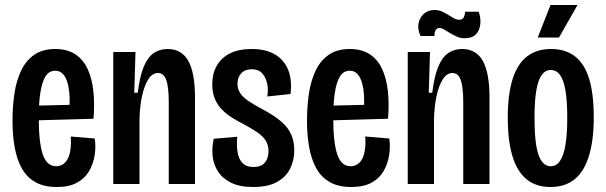

<svg xmlns="http://www.w3.org/2000/svg" viewBox="-20 -736 2425 768"><path d="M207 12Q155 12 120.5 -8Q86 -28 66.5 -64Q47 -100 38.5 -148Q30 -196 30 -253Q30 -309 37.5 -360.5Q45 -412 64 -452.5Q83 -493 116.5 -516.5Q150 -540 201 -540Q249 -540 281 -519Q313 -498 330.5 -460Q348 -422 353.5 -371.5Q359 -321 354 -261L106 -254V-313L275 -317L257 -285Q261 -342 255.5 -379Q250 -416 236.5 -434.5Q223 -453 201 -453Q176 -453 162 -430.5Q148 -408 141.5 -366Q135 -324 135 -265Q135 -166 151 -118.5Q167 -71 205 -71Q220 -71 232 -79Q244 -87 251.5 -102Q259 -117 262 -139.5Q265 -162 263 -190L359 -182Q364 -149 358.5 -114.5Q353 -80 336 -51Q319 -22 287.5 -5Q256 12 207 12Z M433 0V-326V-528H522L517 -365H531Q539 -430 554.5 -468Q570 -506 594 -523Q618 -540 650 -540Q707 -540 733.5 -492Q760 -444 760 -346V0H655V-327Q655 -388 645 -416Q635 -444 612 -444Q589 -444 573 -418.5Q557 -393 548 -351Q539 -309 538 -258V0Z M992 12Q939 12 904.5 -5Q870 -22 852 -50Q834 -78 830.5 -112Q827 -146 835 -181L929 -189Q926 -156 930 -128.5Q934 -101 949.5 -84.5Q965 -68 994 -68Q1025 -68 1039.5 -85.5Q1054 -103 1054 -131Q1054 -156 1042.5 -174Q1031 -192 1009.5 -206.5Q988 -221 959 -237Q935 -249 912 -263Q889 -277 870 -295.5Q851 -314 840 -339.5Q829 -365 829 -399Q829 -441 847 -473Q865 -505 900 -522.5Q935 -540 987 -540Q1043 -540 1079.5 -518.5Q1116 -497 1132.5 -457Q1149 -417 1142 -360L1049 -350Q1054 -378 1048.5 -402.5Q1043 -427 1028.5 -443Q1014 -459 987 -459Q960 -459 945 -443Q930 -427 930 -401Q930 -379 941.5 -362.5Q953 -346 973 -332.5Q993 -319 1019 -305Q1046 -291 1071 -275Q1096 -259 1115.5 -240Q1135 -221 1146 -195Q1157 -169 1157 -134Q1157 -94 1140 -60.5Q1123 -27 1087 -7.5Q1051 12 992 12Z M1385 12Q1333 12 1298.5 -8Q1264 -28 1244.5 -64Q1225 -100 1216.5 -148Q1208 -196 1208 -253Q1208 -309 1215.5 -360.5Q1223 -412 1242 -452.5Q1261 -493 1294.5 -516.5Q1328 -540 1379 -540Q1427 -540 1459 -519Q1491 -498 1508.5 -460Q1526 -422 1531.5 -371.5Q1537 -321 1532 -261L1284 -254V-313L1453 -317L1435 -285Q1439 -342 1433.5 -379Q1428 -416 1414.5 -434.5Q1401 -453 1379 -453Q1354 -453 1340 -430.5Q1326 -408 1319.5 -366Q1313 -324 1313 -265Q1313 -166 1329 -118.5Q1345 -71 1383 -71Q1398 -71 1410 -79Q1422 -87 1429.5 -102Q1437 -117 1440 -139.5Q1443 -162 1441 -190L1537 -182Q1542 -149 1536.5 -114.5Q1531 -80 1514 -51Q1497 -22 1465.5 -5Q1434 12 1385 12Z M1611 0V-326V-528H1700L1695 -365H1709Q1717 -430 1732.5 -468Q1748 -506 1772 -523Q1796 -540 1828 -540Q1885 -540 1911.5 -492Q1938 -444 1938 -346V0H1833V-327Q1833 -388 1823 -416Q1813 -444 1790 -444Q1767 -444 1751 -418.5Q1735 -393 1726 -351Q1717 -309 1716 -258V0ZM1839 -583Q1822 -583 1807.5 -589.5Q1793 -596 1780.5 -603.5Q1768 -611 1757.5 -617.5Q1747 -624 1738 -624Q1727 -624 1722 -614Q1717 -604 1718 -592H1662Q1650 -618 1654 -641.5Q1658 -665 1675 -680.5Q1692 -696 1718 -696Q1734 -696 1747.5 -690Q1761 -684 1773 -676.5Q1785 -669 1795.5 -663Q1806 -657 1817 -657Q1830 -657 1835 -666.5Q1840 -676 1840 -689H1895Q1904 -662 1901 -637.5Q1898 -613 1883 -598Q1868 -583 1839 -583Z M2182 12Q2123 12 2085 -20Q2047 -52 2029 -114Q2011 -176 2011 -265Q2011 -359 2030.5 -420Q2050 -481 2088.5 -510.5Q2127 -540 2184 -540Q2242 -540 2280 -510.5Q2318 -481 2336.5 -421Q2355 -361 2355 -267Q2355 -174 2335.5 -111.5Q2316 -49 2278 -18.5Q2240 12 2182 12ZM2183 -71Q2205 -71 2219.5 -91.5Q2234 -112 2241.5 -154.5Q2249 -197 2249 -264Q2249 -334 2241.5 -376Q2234 -418 2219.5 -437Q2205 -456 2183 -456Q2162 -456 2147.5 -437Q2133 -418 2125.5 -376Q2118 -334 2118 -263Q2118 -163 2134 -117Q2150 -71 2183 -71ZM2216 -586H2131L2182 -716H2290Z"/></svg>

Font: Bricolage Grotesque 48pt Condensed Medium
Style: Regular
Weight: 500
Width: 3
Designer: Mathieu Triay
Foundry: Atelier Triay
Version: Version 1.001;gftools[0.9.33.dev8+g029e19f]